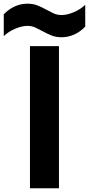

<svg xmlns="http://www.w3.org/2000/svg" viewBox="-72 -1011 478 1031"><path d="M88.9 -763.2H244.6V0H88.9ZM-51.8 -934.1Q-25.4 -961.9 7.3 -976.6Q40 -991.2 75.2 -991.2Q106 -991.2 129.4 -981.7Q152.8 -972.2 173.8 -960.7Q194.8 -949.2 214.8 -939.7Q234.9 -930.2 258.8 -930.2Q273.4 -930.2 290.8 -934.3Q308.1 -938.5 325.2 -945.8Q342.3 -953.1 358.2 -963.4Q374 -973.6 385.7 -985.4V-868.2Q359.4 -840.3 326.7 -825.7Q293.9 -811 258.8 -811Q228 -811 204.6 -820.6Q181.2 -830.1 160.2 -841.6Q139.2 -853 119.1 -862.5Q99.1 -872.1 75.2 -872.1Q60.5 -872.1 43.2 -867.9Q25.9 -863.8 8.8 -856.4Q-8.3 -849.1 -24.2 -838.9Q-40 -828.6 -51.8 -816.9Z"/></svg>

Font: Krona One
Style: Regular
Weight: 400
Version: Version 1.003